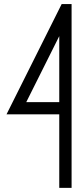

<svg xmlns="http://www.w3.org/2000/svg" viewBox="-20 -907 398 935"><path d="M328.6 7.8H268.6V-350.1H11.7L280.3 -887.2H328.6ZM268.6 -409.7V-731L107.9 -409.7Z"/></svg>

Font: Ignotum
Style: Regular
Weight: 400
Designer: GGBot
Version: 0.10